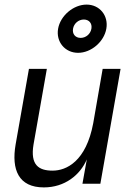

<svg xmlns="http://www.w3.org/2000/svg" viewBox="-20 -800 599 836"><path d="M171 16C262 16 329 -38 358 -106L339 0H417L505 -500H427L386 -264C355 -97 269 -57 209 -57C149 -57 111 -81 126 -171L184 -500H106L48 -171C29 -61 61 16 171 16ZM233 -675C223 -618 263 -570 320 -570C377 -570 433 -618 443 -675C453 -732 414 -780 357 -780C300 -780 243 -732 233 -675ZM298 -675C302 -698 322 -715 345 -715C368 -715 382 -698 378 -675C374 -652 354 -635 331 -635C308 -635 294 -652 298 -675Z"/></svg>

Font: Uncut Sans
Style: Italic
Weight: 400
Italic angle: -10°
Designer: Kasper Nordkvist
Foundry: Uncut Type
Version: Version 1.111;FEAKit 1.0